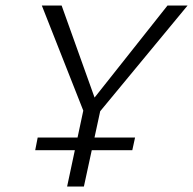

<svg xmlns="http://www.w3.org/2000/svg" viewBox="-20 -678 702 698"><path d="M328 -254 299 -292 589 -658H662ZM224 0 286 -291H348L285 0ZM291 -255 132 -658H204L335 -292ZM108 -132 117 -178H471L461 -132Z"/></svg>

Font: Ysabeau Infant Light
Style: Italic
Weight: 300
Italic angle: -12°
Designer: Christian Thalmann (Catharsis Fonts)
Version: Version 2.001;gftools[0.9.30]; featfreeze: ss01,ss02,lnum